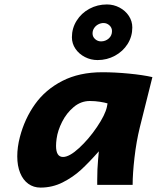

<svg xmlns="http://www.w3.org/2000/svg" viewBox="-20 -831 705 863"><path d="M417 -22Q417 -71.3 420.9 -113.8L424.3 -150.9Q379.9 -100.6 344 -67.6Q308.1 -34.7 261.7 -11.2Q215.3 12.2 162.1 12.2Q130.9 12.2 107.2 -4.9Q83.5 -22 70.6 -53.7Q57.6 -85.4 57.6 -128.4Q57.6 -169.9 69.3 -214.8Q90.8 -297.4 137.5 -362.8Q184.1 -428.2 260.3 -467.3Q336.4 -506.3 439.9 -506.3Q496.6 -506.3 559.6 -500.2Q622.6 -494.1 665 -484.4L608.4 -258.3Q592.8 -194.8 584.5 -122.6Q576.2 -50.3 576.2 0H417ZM383.8 -377Q343.8 -377 311.5 -350.1Q279.3 -323.2 259.3 -283.7Q239.3 -244.1 234.4 -207.5Q231.9 -189 231.9 -175.3Q231.9 -125.5 263.2 -125.5Q292 -125.5 335.7 -165.8Q379.4 -206.1 416 -260.3Q452.6 -314.5 460.4 -350.1L463.4 -366.2Q451.2 -370.1 429.4 -373.5Q407.7 -377 383.8 -377ZM483.4 -691.4Q483.4 -706.5 471.9 -717Q460.4 -727.5 445.3 -727.5Q433.6 -727.5 422.1 -721.7Q410.6 -715.8 403.3 -705.1Q396 -694.3 396 -680.7Q396 -665.5 407.5 -655.3Q418.9 -645 434.1 -645Q454.1 -645 468.8 -658Q483.4 -670.9 483.4 -691.4ZM460.4 -811Q490.7 -811 517.1 -797.1Q543.5 -783.2 559.1 -759.5Q574.7 -735.8 574.7 -707.5Q574.7 -667 553.7 -633.5Q532.7 -600.1 496.8 -580.6Q460.9 -561 418.5 -561Q388.2 -561 361.6 -574.7Q335 -588.4 319.1 -611.8Q303.2 -635.3 303.2 -663.6Q303.2 -704.1 324.5 -738Q345.7 -772 381.8 -791.5Q418 -811 460.4 -811Z"/></svg>

Font: Lesson One Extra
Style: Italic
Weight: 800
Italic angle: -14°
Designer: But Ko, Victor Gaultney, Annie Olsen, Julie Remington, Don Collingsworth, Eric Hays, Becca Hirsbrunner
Version: Version 1.100